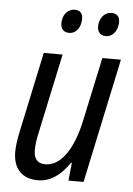

<svg xmlns="http://www.w3.org/2000/svg" viewBox="-53 -772 569 823"><g transform="rotate(5 231.5 -361.0)"><path d="M378 -631C406 -631 429 -657 429 -696C429 -719 417 -732 394 -732C361 -732 341 -702 341 -670C341 -644 355 -631 378 -631ZM220 -631C248 -631 270 -657 270 -696C270 -719 258 -732 236 -732C202 -732 183 -702 183 -670C183 -644 197 -631 220 -631ZM141 10C198 10 244 -28 276 -77H280L272 0H337L451 -536H371L313 -265C284 -128 229 -61 167 -61C132 -61 117 -82 117 -117C117 -139 120 -165 127 -194L200 -536H119L45 -189C39 -161 34 -129 34 -103C34 -30 73 10 141 10Z"/></g></svg>

Font: Noto Sans Condensed
Style: Italic
Weight: 400
Width: 3
Italic angle: -12°
Designer: Monotype Design Team
Foundry: Monotype Imaging Inc.
Version: Version 2.013